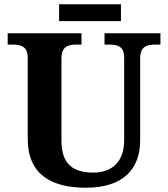

<svg xmlns="http://www.w3.org/2000/svg" viewBox="-20 -870 787 900"><path d="M257 -771H547V-850H257ZM382 10C558 10 637 -78 637 -212V-596C637 -653 669 -661 709 -661H732V-714H470V-661H492C531 -661 562 -653 562 -600V-214C562 -112 506 -61 417 -61C326 -61 268 -98 268 -210V-596C268 -653 300 -661 339 -661H362V-714H16V-661H38C77 -661 110 -653 110 -600V-218C110 -54 219 10 382 10Z"/></svg>

Font: Noto Serif Telugu
Style: Bold
Weight: 700
Designer: Jelle Bosma - Monotype Design Team
Foundry: Monotype Imaging Inc.
Version: Version 2.005